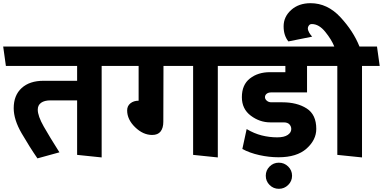

<svg xmlns="http://www.w3.org/2000/svg" viewBox="-31 -972 2403 1205"><path d="M453 0V-342H285Q248 -342 227 -327Q206 -312 206 -284Q206 -244 243.5 -178Q281 -112 342 -16L204 22Q155 -49 105 -135Q55 -221 55 -293Q55 -374 105 -419.5Q155 -465 242 -465H453V-558H6L-11 -680H702L718 -558H607V16Z M1336 16 1181 0V-558H995Q995 -471 994.5 -383Q994 -295 994 -208Q994 -169 977 -147Q960 -125 924 -125Q867 -125 817 -173.5Q767 -222 767 -279Q767 -307 787.5 -323.5Q808 -340 839 -340V-558H712Q708 -589 704 -619Q700 -649 696 -680H1430L1447 -558H1336Z M1709 -110Q1752 -110 1774.5 -125Q1797 -140 1797 -162Q1797 -179 1785.5 -191.5Q1774 -204 1749 -204H1665Q1599 -204 1543 -246Q1487 -288 1487 -362Q1487 -440 1537.5 -479.5Q1588 -519 1663 -519H1760V-558H1443L1426 -680H1980L1997 -558H1896V-392H1671Q1653 -392 1642.5 -383.5Q1632 -375 1632 -362Q1632 -350 1643.5 -340Q1655 -330 1672 -330H1741Q1833 -330 1893.5 -291.5Q1954 -253 1954 -163Q1954 -94 1893 -39.5Q1832 15 1717 15Q1658 15 1597 1.5Q1536 -12 1490 -37L1517 -162Q1564 -134 1612 -122Q1660 -110 1709 -110ZM1637 131Q1637 97 1661 73Q1685 49 1719 49Q1753 49 1777.5 73Q1802 97 1802 131Q1802 165 1777.5 189Q1753 213 1719 213Q1685 213 1661 189Q1637 165 1637 131Z M2086 0V-558H1992L1975 -680H2067Q2050 -723 2010.5 -772Q1971 -821 1926 -821Q1914 -821 1907.5 -812Q1901 -803 1901 -795Q1901 -782 1909 -768Q1917 -754 1928 -742L1779 -712Q1765 -729 1757 -752.5Q1749 -776 1749 -807Q1749 -867 1796.5 -909.5Q1844 -952 1918 -952Q2024 -952 2105.5 -864Q2187 -776 2225 -680H2335L2352 -558H2241V16Z"/></svg>

Font: Palanquin Dark Medium
Style: Regular
Weight: 500
Designer: Pria Ravichandran
Version: Version 1.001